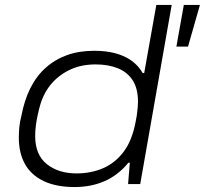

<svg xmlns="http://www.w3.org/2000/svg" viewBox="-20 -743 827 775"><path d="M281 12Q207 12 156.5 -12Q106 -36 81 -80.5Q56 -125 56 -187Q56 -208 58 -229.5Q60 -251 66 -274Q78 -338 102.5 -387Q127 -436 164.5 -469.5Q202 -503 250.5 -520.5Q299 -538 361 -538Q408 -538 445.5 -528Q483 -518 511 -498Q539 -478 556 -448H562L611 -723H673L546 0H497L504 -86H498Q457 -36 402.5 -12Q348 12 281 12ZM289 -43Q347 -43 396 -64Q445 -85 479.5 -131Q514 -177 528 -254Q532 -274 533.5 -287.5Q535 -301 536 -311.5Q537 -322 537 -331Q537 -386 515.5 -419Q494 -452 455.5 -467.5Q417 -483 366 -483Q309 -483 264.5 -462.5Q220 -442 189 -406.5Q158 -371 143 -322Q137 -301 132.5 -280.5Q128 -260 125 -238Q122 -216 122 -194Q122 -118 169 -80.5Q216 -43 289 -43ZM692 -555 722 -723H787L739 -555Z"/></svg>

Font: Archivo Expanded ExtraLight
Style: Italic
Weight: 250
Width: 7
Italic angle: -10°
Designer: Hector Gatti
Foundry: Omnibus-Type
Version: Version 2.001